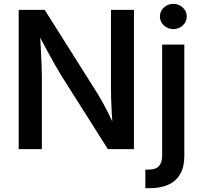

<svg xmlns="http://www.w3.org/2000/svg" viewBox="-20 -779 1053 1003"><path d="M77.6 0V-727.5H213.4L478.5 -307.6Q493.2 -284.7 510.5 -254.2Q527.8 -223.6 546.9 -185.8Q565.9 -147.9 584.5 -102.5H570.3Q566.4 -143.6 564 -185.5Q561.5 -227.5 560.5 -264.2Q559.6 -300.8 559.6 -326.7V-727.5H679.7V0H543.5L305.2 -376.5Q284.7 -409.7 265.9 -442.4Q247.1 -475.1 224.6 -517.3Q202.1 -559.6 169.9 -620.1H188Q190.9 -566.9 193.4 -519.8Q195.8 -472.7 197.3 -436Q198.7 -399.4 198.7 -377.4V0ZM827.1 -545.9H942.9V33.7Q943.4 90.8 922.1 128.7Q900.9 166.5 860.6 185.3Q820.3 204.1 762.7 204.1H739.3V106.9H756.8Q794.4 106.9 810.8 88.1Q827.1 69.3 827.1 32.7ZM885.3 -627Q856.4 -627 835.9 -646.2Q815.4 -665.5 815.4 -692.9Q815.4 -720.7 835.9 -739.7Q856.4 -758.8 885.3 -758.8Q914.1 -758.8 934.8 -739.7Q955.6 -720.7 955.6 -692.9Q955.6 -665.5 934.8 -646.2Q914.1 -627 885.3 -627Z"/></svg>

Font: Inter
Style: 540
Weight: 540
Designer: Rasmus Andersson
Foundry: rsms
Version: Version 4.001;git-66647c0bb